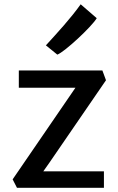

<svg xmlns="http://www.w3.org/2000/svg" viewBox="-20 -891 558 911"><path d="M252 -631.8C287.6 -645.5 415 -764.2 439 -804.7L362.8 -870.6C314.9 -803.2 253.4 -736.8 197.8 -675.8ZM40 -40 60.5 0H473.1V-78.1H185.5L214.4 -119.1L482.9 -510.3L465.8 -556.6H69.3V-474.6H337.9L310.1 -434.1Z"/></svg>

Font: Merriweather Sans
Style: Regular
Weight: 400
Designer: Eben Sorkin ( eben@eyebytes.com )
Foundry: Eben Sorkin
Version: Version 1.003